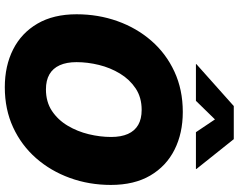

<svg xmlns="http://www.w3.org/2000/svg" viewBox="-118 -874 1002 807"><g transform="rotate(90 383.5 -471.0)"><path d="M347.2 10.3Q257.3 10.3 188.2 -24.7Q119.1 -59.6 79.8 -127Q40.5 -194.3 40.5 -291.5Q40.5 -382.3 69.3 -463.1Q98.1 -543.9 151.9 -605.7Q205.6 -667.5 281.5 -702.6Q357.4 -737.8 451.2 -737.8Q540.5 -737.8 609.6 -703.1Q678.7 -668.5 718.3 -601.1Q757.8 -533.7 757.8 -435.5Q757.8 -344.2 728.5 -263.4Q699.2 -182.6 645.3 -121.1Q591.3 -59.6 515.9 -24.7Q440.4 10.3 347.2 10.3ZM356 -162.6Q408.7 -162.6 446.5 -187.7Q484.4 -212.9 508.8 -253.9Q533.2 -294.9 544.7 -342.8Q556.2 -390.6 556.2 -436.5Q556.2 -478.5 543.5 -507.1Q530.8 -535.6 505.6 -550.3Q480.5 -564.9 442.4 -564.9Q390.1 -564.9 352.3 -539.8Q314.5 -514.6 289.8 -473.9Q265.1 -433.1 253.4 -385.3Q241.7 -337.4 241.7 -291Q241.7 -249.5 254.6 -220.7Q267.6 -191.9 293 -177.2Q318.4 -162.6 356 -162.6ZM404.3 -793H250V-794.9L426.3 -952.1H565.4L690.9 -794.9L690.4 -793H536.1L482.4 -873Z"/></g></svg>

Font: Inter 20pt Black
Style: Italic
Weight: 900
Italic angle: -9.3988°
Version: Version 4.001;git-66647c0bb